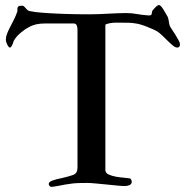

<svg xmlns="http://www.w3.org/2000/svg" viewBox="-20 -719 723 750"><path d="M391.6 -621.1V-54.7Q391.6 -43.5 404.1 -37.6Q416.5 -31.7 432.9 -28.8Q449.2 -25.9 465.3 -24.7Q481.4 -23.4 488.8 -22Q493.2 -16.6 493.9 -14.4Q494.6 -12.2 494.6 -7.8Q494.6 -3.4 491.9 -0.5Q489.3 2.4 485.4 4.2Q481.4 5.9 476.8 6.8Q472.2 7.8 468.3 7.8Q458.5 7.8 438.5 5.9Q418.5 3.9 396.2 1.7Q374 -0.5 353.3 -2.4Q332.5 -4.4 321.3 -4.4Q302.2 -4.4 284.7 -3.9Q267.1 -3.4 248 0Q244.1 0 235.6 1.7Q227.1 3.4 216.8 5.4Q206.5 7.3 196.5 9Q186.5 10.7 180.2 10.7Q175.3 10.7 172.9 6.6Q170.4 2.4 170.4 0Q170.4 -6.3 177.5 -10.3Q184.6 -14.2 189.5 -15.1Q192.4 -16.6 200.4 -18.6Q208.5 -20.5 218.3 -22.7Q228 -24.9 237.1 -27.1Q246.1 -29.3 251.5 -31.2Q259.3 -33.2 265.1 -35.4Q271 -37.6 274.9 -41.3Q278.8 -44.9 280.8 -51Q282.7 -57.1 282.7 -66.9V-601.6Q282.7 -605.5 282.2 -610.1Q281.7 -614.7 280.3 -618.7Q278.8 -622.6 275.9 -625Q272.9 -627.4 267.6 -627.4H158.2Q136.2 -627.4 120.6 -623.8Q105 -620.1 91.8 -612.3Q75.7 -604 59.3 -589.8Q43 -575.7 34.2 -560.1Q32.7 -557.6 31.5 -553.2Q30.3 -548.8 28.3 -544.4Q26.4 -540 23.9 -536.6Q21.5 -533.2 18.1 -533.2Q16.1 -533.2 13.7 -536.1Q11.2 -539.1 8.8 -543.7Q6.3 -548.3 4.6 -554Q2.9 -559.6 2.9 -564.9Q2.9 -575.7 7.6 -587.4Q12.2 -599.1 19 -612.3Q25.9 -625.5 33.7 -640.9Q41.5 -656.2 47.9 -674.8V-683.6Q47.9 -687 49.3 -690.9Q51.8 -695.3 56.4 -696Q61 -696.8 66.4 -696.8Q70.8 -696.8 73.7 -694.1Q76.7 -691.4 79.6 -688Q82.5 -684.6 86.2 -680.9Q89.8 -677.2 95.2 -675.8Q101.1 -674.3 117.7 -672.1Q134.3 -669.9 163.3 -668Q192.4 -666 234.4 -664.6Q276.4 -663.1 333.5 -663.1Q347.2 -663.1 364.7 -663.8Q382.3 -664.6 401.1 -665.5Q419.9 -666.5 438.5 -667.2Q457 -668 472.7 -668Q484.9 -668 494.6 -667Q504.4 -666 515.6 -664.1Q521.5 -663.1 528.3 -662.1Q535.2 -661.1 542 -660.4Q548.8 -659.7 554.7 -659.2Q560.5 -658.7 564 -658.7Q573.2 -658.7 573.2 -668.9Q573.2 -674.3 576.7 -679.2Q581.1 -684.6 588.4 -691.9Q595.7 -699.2 601.1 -699.2Q605 -699.2 609.6 -693.8Q614.3 -688.5 618.9 -680.9Q623.5 -673.3 627.7 -665.8Q631.8 -658.2 634.8 -653.8Q638.2 -646 639.6 -635Q641.1 -624 643.1 -618.2Q645 -613.8 651.6 -604Q658.2 -594.2 665 -583.3Q671.9 -572.3 677.5 -562Q683.1 -551.8 683.1 -545.9Q683.1 -533.2 671.9 -533.2Q665 -533.2 655.5 -541Q646 -548.8 635.5 -559.1Q625 -569.3 614.3 -579.8Q603.5 -590.3 594.2 -596.2Q587.9 -600.1 576.9 -605Q565.9 -609.9 553.7 -614.7Q541.5 -619.6 529.8 -623Q518.1 -626.5 509.8 -627.4Q496.6 -629.9 482.4 -630.1Q468.3 -630.4 455.1 -630.4H427.2Q425.8 -630.4 420.2 -629.9Q414.6 -629.4 408.2 -628.2Q401.9 -627 396.7 -625.2Q391.6 -623.5 391.6 -621.1Z"/></svg>

Font: IM FELL French Canon
Style: Regular
Weight: 400
Designer: Igino Marini
Foundry: Igino Marini,
Version: 3.00